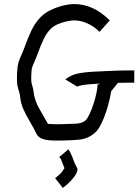

<svg xmlns="http://www.w3.org/2000/svg" viewBox="-20 -678 678 941"><path d="M638 -333V-273Q595 -273 558 -272L525 -231Q520 -197 508 -155.5Q496 -114 479.5 -78Q463 -42 445 -27Q426 -11 407 -3Q388 5 362 7Q355 8 333.5 9Q312 10 289.5 10.5Q267 11 257 11Q211 11 189 3Q167 -5 159 -22Q145 -51 127 -81Q109 -111 95.5 -141Q82 -171 79 -201Q78 -214 75 -224Q72 -234 68 -248Q65 -258 64 -270Q63 -282 63 -295Q63 -306 63.5 -317.5Q64 -329 65 -339Q67 -369 79.5 -396Q92 -423 101 -448Q114 -485 132.5 -525.5Q151 -566 181 -596Q200 -615 229 -629Q258 -643 288.5 -650.5Q319 -658 344 -658Q438 -658 518 -578L468 -522Q442 -548 409 -563Q376 -578 344 -578Q328 -578 305.5 -573Q283 -568 262.5 -559Q242 -550 231 -539Q210 -519 195.5 -489.5Q181 -460 167 -421Q155 -388 145.5 -368Q136 -348 135 -335Q134 -324 133.5 -314Q133 -304 133 -295Q133 -285 133.5 -280Q134 -275 135 -270Q134 -272 138.5 -256.5Q143 -241 144 -232Q149 -186 172 -146.5Q195 -107 215 -71Q217 -71 227 -70Q237 -69 257 -69Q266 -69 286.5 -69.5Q307 -70 327.5 -71Q348 -72 355 -72Q373 -74 382 -77.5Q391 -81 399 -88Q408 -96 418.5 -118Q429 -140 438 -167.5Q447 -195 452.5 -221Q458 -247 458 -263L473 -268Q462 -268 448 -267Q411 -265 387.5 -261.5Q364 -258 359 -253L300 -289Q328 -310 358.5 -317Q389 -324 444 -327Q500 -330 543 -331.5Q586 -333 638 -333ZM288 243 250 195Q278 174 286 161Q294 148 296 147L295 144Q286 121 283 113Q280 105 278.5 102Q277 99 270 92L315 54Q324 65 333.5 89Q343 113 347 124Q348 126 351 131.5Q354 137 358 145Q363 155 354 172Q345 189 327.5 208Q310 227 288 243ZM307 169Q307 169 305 165Z"/></svg>

Font: Syne
Style: Italic
Weight: 400
Italic angle: -9°
Designer: Lucas Descroix
Foundry: Bonjour Monde
Version: Version 2.000; ttfautohint (v1.8.3)